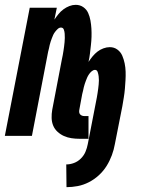

<svg xmlns="http://www.w3.org/2000/svg" viewBox="-39 -562 609 794"><path d="M236 212 235 118Q251 118 267 112Q283 106 295.5 93.5Q308 81 314.5 65.5Q321 50 324 34L358 -141Q360 -150 361.5 -159Q363 -168 364.5 -177Q366 -186 367 -194.5Q368 -203 369 -212Q370 -221 370 -229.5Q370 -238 369 -246.5Q368 -255 365 -264Q362 -273 354 -273Q347 -273 340.5 -267.5Q334 -262 329.5 -255.5Q325 -249 322 -242.5Q319 -236 316.5 -229Q314 -222 311.5 -215Q309 -208 307.5 -201Q306 -194 304.5 -187Q303 -180 301 -173L289 -108Q288 -103 288.5 -98Q289 -93 292 -89.5Q295 -86 299.5 -84Q304 -82 310 -82H327V12H291Q273 12 256.5 9.5Q240 7 225.5 0.5Q211 -6 199 -17Q187 -28 181 -42.5Q175 -57 174.5 -74Q174 -91 177 -108L217 -317Q219 -325 220.5 -334Q222 -343 223.5 -352Q225 -361 226 -369.5Q227 -378 228 -387Q229 -396 229 -405Q229 -414 228.5 -422.5Q228 -431 225 -439.5Q222 -448 213 -448Q206 -448 200 -442.5Q194 -437 189 -430.5Q184 -424 181 -417.5Q178 -411 175.5 -404Q173 -397 170.5 -390Q168 -383 166.5 -376Q165 -369 163.5 -362Q162 -355 160 -348L93 0H-19L84 -530H196L186 -481Q194 -493 203 -504Q212 -515 223.5 -523.5Q235 -532 248 -537Q261 -542 274 -542Q292 -542 305.5 -532.5Q319 -523 325.5 -508.5Q332 -494 335 -477.5Q338 -461 339 -444Q340 -427 339.5 -410Q339 -393 337 -375.5Q335 -358 333 -340.5Q331 -323 327 -306Q335 -318 344 -329Q353 -340 364 -348.5Q375 -357 388.5 -362Q402 -367 415 -367Q433 -367 446.5 -357Q460 -347 466.5 -332Q473 -317 476.5 -300Q480 -283 480.5 -265.5Q481 -248 480 -230.5Q479 -213 477.5 -195Q476 -177 473 -159Q470 -141 467 -123L436 34Q432 57 423.5 80Q415 103 402 124Q389 145 370 162.5Q351 180 328.5 191.5Q306 203 282.5 207.5Q259 212 236 212Z"/></svg>

Font: Lode Term
Style: Bold Italic
Weight: 700
Italic angle: -11°
Monospace: yes
Designer: Belleve Invis
Foundry: Belleve Invis
Version: Version 29.2.0